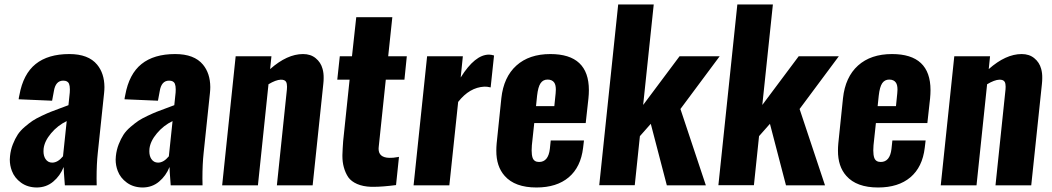

<svg xmlns="http://www.w3.org/2000/svg" viewBox="-20 -830 4711 860"><path d="M213.9 -101.6Q238.8 -101.6 262.2 -129.9L278.8 -287.6Q238.3 -268.1 208.7 -232.9Q179.2 -197.8 175.3 -163.6Q174.8 -157.7 174.8 -152.3Q174.8 -131.8 183.6 -118.2Q194.3 -101.6 213.9 -101.6ZM144 9.8Q103 9.3 74 -12Q44.9 -33.2 33.2 -64.5Q23.9 -88.9 23.9 -115.2Q23.9 -123 24.9 -130.9Q27.8 -159.2 37.6 -183.8Q47.4 -208.5 59.1 -226.6Q70.8 -244.6 90.8 -261.7Q110.8 -278.8 126.2 -289.1Q141.6 -299.3 167.5 -311.5Q193.4 -323.7 207.8 -329.3Q222.2 -335 249.5 -345Q276.9 -355 286.6 -358.9L292.5 -415.5Q293 -423.3 293 -429.7Q293 -445.3 289.1 -455.1Q283.2 -468.8 263.2 -468.8Q228.5 -468.8 221.2 -420.9L213.4 -378.9L63.5 -385.3Q63.5 -386.7 64.9 -395Q66.4 -403.3 66.9 -404.3Q84 -498.5 139.6 -543.2Q195.3 -587.9 290.5 -587.9Q376 -587.9 415 -540.5Q447.3 -501.5 447.8 -440.4Q447.8 -427.7 446.3 -413.6L418 -145Q412.6 -95.2 412.6 -30.8Q412.6 -15.6 413.1 0H270.5Q265.1 -68.8 265.1 -82Q249.5 -42.5 218.3 -16.4Q187 9.8 144 9.8Z M688 -101.6Q712.9 -101.6 736.3 -129.9L752.9 -287.6Q712.4 -268.1 682.9 -232.9Q653.3 -197.8 649.4 -163.6Q648.9 -157.7 648.9 -152.3Q648.9 -131.8 657.7 -118.2Q668.5 -101.6 688 -101.6ZM618.2 9.8Q577.1 9.3 548.1 -12Q519 -33.2 507.3 -64.5Q498 -88.9 498 -115.2Q498 -123 499 -130.9Q502 -159.2 511.7 -183.8Q521.5 -208.5 533.2 -226.6Q544.9 -244.6 564.9 -261.7Q585 -278.8 600.3 -289.1Q615.7 -299.3 641.6 -311.5Q667.5 -323.7 681.9 -329.3Q696.3 -335 723.6 -345Q751 -355 760.7 -358.9L766.6 -415.5Q767.1 -423.3 767.1 -429.7Q767.1 -445.3 763.2 -455.1Q757.3 -468.8 737.3 -468.8Q702.6 -468.8 695.3 -420.9L687.5 -378.9L537.6 -385.3Q537.6 -386.7 539.1 -395Q540.5 -403.3 541 -404.3Q558.1 -498.5 613.8 -543.2Q669.4 -587.9 764.6 -587.9Q850.1 -587.9 889.2 -540.5Q921.4 -501.5 921.9 -440.4Q921.9 -427.7 920.4 -413.6L892.1 -145Q886.7 -95.2 886.7 -30.8Q886.7 -15.6 887.2 0H744.6Q739.3 -68.8 739.3 -82Q723.6 -42.5 692.4 -16.4Q661.1 9.8 618.2 9.8Z M975.1 0 1035.6 -578.1H1195.8L1189.9 -520.5Q1266.1 -587.9 1337.4 -587.9Q1371.6 -587.9 1394 -569.3Q1417 -550.8 1424.8 -521.5Q1430.2 -502.4 1429.7 -480Q1429.7 -467.8 1428.2 -454.6L1380.4 0H1220.2L1265.1 -429.7Q1265.6 -436 1265.6 -441.9Q1265.6 -455.1 1261.7 -462.9Q1255.9 -473.6 1237.3 -473.1Q1215.3 -472.2 1182.6 -452.6L1135.3 0Z M1642.1 6.8Q1605.5 5.4 1579.6 -5.9Q1553.7 -17.1 1540 -36.1Q1526.9 -55.7 1520 -81.1Q1513.7 -104 1513.7 -130.4Q1513.7 -132.8 1513.7 -135.7Q1514.6 -165 1517.1 -198.2L1545.9 -473.1H1490.7L1502 -578.1H1556.6L1575.7 -752.9H1737.3L1718.8 -578.1H1802.2L1791.5 -473.1H1708L1676.3 -171.4Q1675.8 -167.5 1675.8 -163.6Q1675.8 -124.5 1723.1 -123Q1731.4 -122.6 1741 -123.5Q1750.5 -124.5 1758.8 -126L1767.1 -127.4L1753.9 -1Q1693.4 6.8 1653.8 6.8Q1647.9 6.8 1642.1 6.8Z M1832.5 0 1893.1 -578.1H2053.2L2043.5 -482.9Q2107.4 -585.4 2170.4 -585.4Q2179.7 -585.4 2192.9 -581.5L2177.7 -438.5Q2161.6 -442.4 2149.4 -441.9Q2083 -438.5 2032.2 -373.5L1992.7 0Z M2380.9 -354.5H2462.9L2468.8 -412.1Q2469.7 -420.9 2469.7 -428.7Q2469.7 -449.2 2462.9 -459.5Q2453.6 -473.6 2432.6 -473.6Q2412.6 -473.6 2401.4 -457.3Q2390.1 -440.9 2385.7 -401.4ZM2382.8 9.8Q2286.6 9.8 2240.7 -42Q2202.6 -84.5 2203.1 -155.8Q2203.1 -170.9 2204.6 -187.5L2225.6 -390.1Q2235.8 -484.9 2293 -536.4Q2350.1 -587.9 2445.3 -587.9Q2617.7 -587.9 2617.7 -426.3Q2617.7 -408.7 2615.7 -389.2L2603.5 -278.8H2373L2362.3 -179.2Q2361.3 -167 2361.3 -156.2Q2361.3 -135.7 2365.7 -123Q2372.6 -104.5 2394.5 -104.5Q2436 -104.5 2442.9 -163.1L2446.8 -200.7H2595.7L2591.8 -168Q2581.5 -81.5 2527.6 -35.9Q2473.6 9.8 2382.8 9.8Z M2664.1 -0.5 2749 -810.1H2908.2L2860.8 -359.9L3023.9 -578.1H3203.6L3027.8 -341.8L3141.6 0H2966.8L2895 -275.4L2846.2 -220.2L2823.2 -0.5Z M3197.8 -0.5 3282.7 -810.1H3441.9L3394.5 -359.9L3557.6 -578.1H3737.3L3561.5 -341.8L3675.3 0H3500.5L3428.7 -275.4L3379.9 -220.2L3356.9 -0.5Z M3911.1 -354.5H3993.2L3999 -412.1Q4000 -420.9 4000 -428.7Q4000 -449.2 3993.2 -459.5Q3983.9 -473.6 3962.9 -473.6Q3942.9 -473.6 3931.6 -457.3Q3920.4 -440.9 3916 -401.4ZM3913.1 9.8Q3816.9 9.8 3771 -42Q3732.9 -84.5 3733.4 -155.8Q3733.4 -170.9 3734.9 -187.5L3755.9 -390.1Q3766.1 -484.9 3823.2 -536.4Q3880.4 -587.9 3975.6 -587.9Q4147.9 -587.9 4147.9 -426.3Q4147.9 -408.7 4146 -389.2L4133.8 -278.8H3903.3L3892.6 -179.2Q3891.6 -167 3891.6 -156.2Q3891.6 -135.7 3896 -123Q3902.8 -104.5 3924.8 -104.5Q3966.3 -104.5 3973.1 -163.1L3977.1 -200.7H4126L4122.1 -168Q4111.8 -81.5 4057.9 -35.9Q4003.9 9.8 3913.1 9.8Z M4193.8 0 4254.4 -578.1H4414.6L4408.7 -520.5Q4484.9 -587.9 4556.2 -587.9Q4590.3 -587.9 4612.8 -569.3Q4635.7 -550.8 4643.6 -521.5Q4648.9 -502.4 4648.4 -480Q4648.4 -467.8 4647 -454.6L4599.1 0H4439L4483.9 -429.7Q4484.4 -436 4484.4 -441.9Q4484.4 -455.1 4480.5 -462.9Q4474.6 -473.6 4456.1 -473.1Q4434.1 -472.2 4401.4 -452.6L4354 0Z"/></svg>

Font: Oswald
Style: Bold
Weight: 700
Designer: Vernon Adams
Foundry: Vernon Adams
Version: 3.0; ttfautohint (v0.94.23-7a4d-dirty) -l 8 -r 50 -G 200 -x 